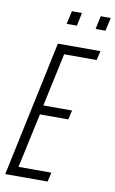

<svg xmlns="http://www.w3.org/2000/svg" viewBox="-95 -910 577 960"><g transform="rotate(10 193.5 -430.0)"><path d="M3 0 149 -688H365L354 -641H189L131 -371H277L266 -324H122L62 -47H229L218 0ZM175 -793 190 -860H241L227 -793ZM322 -793 336 -860H387L372 -793Z"/></g></svg>

Font: Saira Ultra Condensed Light
Style: Italic
Weight: 300
Width: 1
Italic angle: -12°
Designer: Hector Gatti with collaboration of the Omnibus-Type team
Foundry: Omnibus-Type
Version: Version 1.001; ttfautohint (v1.8)